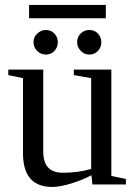

<svg xmlns="http://www.w3.org/2000/svg" viewBox="-20 -737 540 767"><path d="M152.8 -130.9Q152.8 -46.9 231 -46.9Q291.5 -46.9 344.2 -62V-424.8L274.9 -437V-459H424.8V-34.2L482.9 -22V0H349.1L345.2 -37.1Q310.5 -18.1 265.1 -4.2Q219.7 9.8 189 9.8Q71.8 9.8 71.8 -125V-424.8L13.2 -437V-459H152.8ZM384.8 -568.4Q384.8 -547.9 371.1 -533.4Q357.4 -519 336.9 -519Q316.4 -519 302.2 -534.2Q288.1 -549.3 288.1 -568.4Q288.1 -588.9 302.2 -603Q316.4 -617.2 336.9 -617.2Q357.4 -617.2 371.1 -603Q384.8 -588.9 384.8 -568.4ZM210.9 -568.4Q210.9 -547.9 197.3 -533.4Q183.6 -519 163.1 -519Q143.1 -519 128.4 -533.7Q113.8 -548.3 113.8 -568.4Q113.8 -588.9 128.9 -603Q144 -617.2 163.1 -617.2Q183.6 -617.2 197.3 -603Q210.9 -588.9 210.9 -568.4ZM96.2 -664.1V-717.3H402.8V-664.1Z"/></svg>

Font: Liberation Serif
Style: Regular
Weight: 400
Designer: Steve Matteson
Foundry: Ascender Corporation
Version: Version 2.1.5